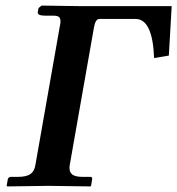

<svg xmlns="http://www.w3.org/2000/svg" viewBox="-20 -667 635 688"><path d="M230 -76.2Q229 -72.3 229 -64.9Q229 -48.8 240 -41Q251 -33.2 276.9 -33.2H304.2Q311.5 -33.2 310.1 -23.9L306.2 -1L304.2 1Q189.9 -1 153.8 -1L5.9 1L3.9 -1L7.8 -23.9Q8.3 -27.8 11.5 -30.5Q14.6 -33.2 18.1 -33.2H43.9Q74.2 -33.2 88.9 -43.2Q103.5 -53.2 106.9 -76.2L193.8 -569.8Q196.8 -583 196.8 -589.8Q196.8 -601.6 191.2 -606.2Q185.5 -610.8 171.9 -610.8H143.1Q113.8 -610.8 115.2 -623L118.2 -638.2L128.9 -647Q255.9 -645 269 -645H595.2L585 -467.8L532.2 -459Q526.9 -599.1 465.8 -599.1H335.9Q322.3 -599.1 316.9 -569.8Z"/></svg>

Font: Linux Libertine G
Style: Semibold Italic
Weight: 600
Italic angle: -11.5°
Designer: Philipp H. Poll
Foundry: Philipp H. Poll
Version: Version 5.1.1